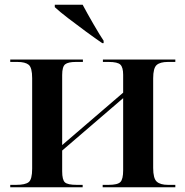

<svg xmlns="http://www.w3.org/2000/svg" viewBox="-20 -786 778 806"><path d="M23 0H327V-10H302Q264 -10 252.5 -20.5Q241 -31 241 -67V-154L497 -374V-71Q497 -34 485.5 -22Q474 -10 436 -10H411V0H716V-10H685Q653 -10 638 -23.5Q623 -37 623 -81V-457Q623 -500 637.5 -513Q652 -526 685 -526H716V-536H412V-526H436Q474 -526 485.5 -514.5Q497 -503 497 -472V-397L241 -177V-471Q241 -506 253.5 -516Q266 -526 299 -526H328V-536H23V-526H53Q86 -526 100.5 -514Q115 -502 115 -458V-78Q115 -33 100.5 -21.5Q86 -10 48 -10H23ZM409 -605H415V-615Q400 -637 372.5 -684.5Q345 -732 327 -766H210V-756Q229 -738 265.5 -710Q302 -682 341.5 -653Q381 -624 409 -605Z"/></svg>

Font: Noto Serif Display Semi
Style: Regular
Weight: 600
Designer: Monotype Design Team
Foundry: Monotype Imaging Inc.
Version: Version 1.900